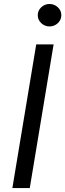

<svg xmlns="http://www.w3.org/2000/svg" viewBox="-20 -952 330 972"><path d="M251.4 -727.3 130.7 0H42.6L163.4 -727.3ZM272.9 -834.9Q255.3 -818.2 230.8 -818.2Q206.3 -818.2 188.7 -834.9Q171.2 -851.6 171.2 -875Q171.2 -898.4 188.7 -915.1Q206.3 -931.8 230.8 -931.8Q255.3 -931.8 272.9 -915.1Q290.5 -898.4 290.5 -875Q290.5 -851.6 272.9 -834.9Z"/></svg>

Font: Karasuma Gothic
Style: Italic
Weight: 400
Italic angle: -9.39999°
Designer: Rasmus Andersson / Ryoko Nishizuka
Foundry: Genbu
Version: Version 1.00